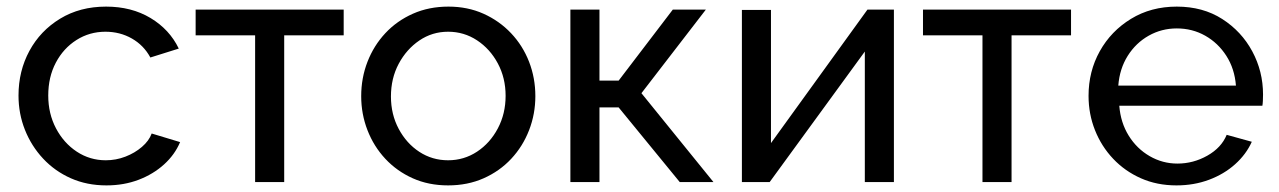

<svg xmlns="http://www.w3.org/2000/svg" viewBox="-20 -551 3869 581"><path d="M36 -262Q36 -336 69 -397Q102 -458 162 -494.5Q222 -531 301 -531Q378 -531 435.5 -496.5Q493 -462 521 -404L435 -377Q415 -414 379 -434.5Q343 -455 299 -455Q251 -455 211.5 -430Q172 -405 149 -361.5Q126 -318 126 -262Q126 -207 149.5 -162.5Q173 -118 212.5 -92Q252 -66 300 -66Q331 -66 359.5 -77Q388 -88 409.5 -106.5Q431 -125 439 -147L525 -121Q509 -83 476.5 -53.5Q444 -24 399.5 -7Q355 10 302 10Q243 10 194.5 -11.5Q146 -33 110.5 -71Q75 -109 55.5 -158Q36 -207 36 -262Z M752 0V-444H572V-522H1020V-444H840V0Z M1073 -260Q1073 -315 1092 -364Q1111 -413 1146 -450.5Q1181 -488 1229.5 -509.5Q1278 -531 1337 -531Q1395 -531 1443 -509.5Q1491 -488 1526.5 -450.5Q1562 -413 1581 -364Q1600 -315 1600 -260Q1600 -206 1581 -157Q1562 -108 1527 -70.5Q1492 -33 1443.5 -11.5Q1395 10 1336 10Q1277 10 1229 -11.5Q1181 -33 1146 -70.5Q1111 -108 1092 -157Q1073 -206 1073 -260ZM1336 -66Q1384 -66 1423.5 -92Q1463 -118 1486.5 -162.5Q1510 -207 1510 -261Q1510 -315 1486.5 -359Q1463 -403 1423.5 -429Q1384 -455 1336 -455Q1288 -455 1249 -428.5Q1210 -402 1186.5 -358Q1163 -314 1163 -259Q1163 -205 1186.5 -161Q1210 -117 1249 -91.5Q1288 -66 1336 -66Z M1706 0V-522H1794V-307H1852L2016 -522H2116L1921 -269L2139 0H2037L1852 -226H1794V0Z M2225 0V-521H2313V-118L2605 -522H2685V0H2597V-395L2309 0Z M2953 0V-444H2773V-522H3221V-444H3041V0Z M3274 -261Q3274 -335 3308 -396Q3342 -457 3402.5 -494Q3463 -531 3541 -531Q3620 -531 3678.5 -493.5Q3737 -456 3769.5 -395.5Q3802 -335 3802 -265Q3802 -255 3801.5 -245.5Q3801 -236 3800 -231H3367Q3371 -180 3395.5 -140.5Q3420 -101 3459 -78.5Q3498 -56 3543 -56Q3591 -56 3633.5 -80Q3676 -104 3692 -143L3768 -122Q3751 -84 3717.5 -54Q3684 -24 3638.5 -7Q3593 10 3540 10Q3481 10 3432.5 -11.5Q3384 -33 3348.5 -70.5Q3313 -108 3293.5 -157Q3274 -206 3274 -261ZM3720 -292Q3716 -343 3691 -382Q3666 -421 3627 -443Q3588 -465 3541 -465Q3495 -465 3456 -443Q3417 -421 3392.5 -382Q3368 -343 3364 -292Z"/></svg>

Font: YasnoRaleway Medium
Style: Regular
Weight: 500
Designer: Matt McInerney, Pablo Impallari, Rodrigo Fuenzalida
Foundry: Matt McInerney, Pablo Impallari, Rodrigo Fuenzalida
Version: Version 4.026